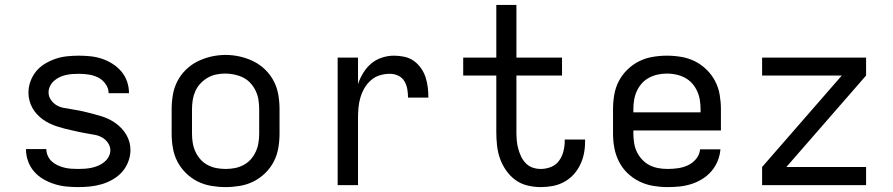

<svg xmlns="http://www.w3.org/2000/svg" viewBox="-20 -755 3640 783"><path d="M299 8Q274 8 249.5 5.5Q225 3 201.5 -4.5Q178 -12 156.5 -24.5Q135 -37 119 -55.5Q103 -74 94.5 -97.5Q86 -121 86 -146Q86 -146 86 -146.5Q86 -147 86 -147H169Q169 -147 169 -147Q169 -147 169 -147Q169 -133 175 -119.5Q181 -106 191.5 -96.5Q202 -87 215 -81Q228 -75 242 -71.5Q256 -68 270 -67Q284 -66 299 -66Q313 -66 327 -67Q341 -68 354.5 -71Q368 -74 381 -79.5Q394 -85 405 -94Q416 -103 423 -115.5Q430 -128 430 -142Q430 -158 420.5 -172Q411 -186 397 -194Q383 -202 367.5 -205Q352 -208 336 -210.5Q320 -213 304.5 -216.5Q289 -220 273 -223.5Q257 -227 241.5 -231Q226 -235 211 -240Q196 -245 181.5 -252Q167 -259 154 -268.5Q141 -278 130 -290Q119 -302 111.5 -316Q104 -330 100 -345.5Q96 -361 96 -377Q96 -401 104.5 -424Q113 -447 128 -465Q143 -483 164 -495.5Q185 -508 207.5 -515.5Q230 -523 254 -525.5Q278 -528 301 -528Q325 -528 349 -525.5Q373 -523 395.5 -515.5Q418 -508 438.5 -495Q459 -482 474.5 -464Q490 -446 498 -423Q506 -400 506 -376Q506 -376 506 -375.5Q506 -375 506 -375H423Q423 -375 423 -375Q423 -375 423 -375Q423 -395 410.5 -412.5Q398 -430 380 -439Q362 -448 342 -451Q322 -454 301 -454Q288 -454 274.5 -453Q261 -452 248 -449Q235 -446 222.5 -440Q210 -434 200 -425Q190 -416 184 -403.5Q178 -391 178 -378Q178 -362 187.5 -348Q197 -334 210.5 -326Q224 -318 240 -315Q256 -312 272 -309.5Q288 -307 303.5 -304Q319 -301 334.5 -297Q350 -293 365.5 -289Q381 -285 396.5 -280Q412 -275 426 -268Q440 -261 453 -251.5Q466 -242 477 -230Q488 -218 496 -204Q504 -190 508 -174.5Q512 -159 512 -143Q512 -119 503 -95.5Q494 -72 478 -54Q462 -36 440.5 -23.5Q419 -11 395.5 -4Q372 3 347.5 5.5Q323 8 299 8Z M900 8Q871 8 841.5 3Q812 -2 786 -15Q760 -28 738.5 -49Q717 -70 703.5 -96Q690 -122 685 -151.5Q680 -181 680 -210V-310Q680 -339 685 -368.5Q690 -398 703.5 -424Q717 -450 738.5 -471Q760 -492 786.5 -505Q813 -518 842 -524.5Q871 -531 900 -531Q929 -531 958 -524.5Q987 -518 1013.5 -505Q1040 -492 1061.5 -471Q1083 -450 1096.5 -424Q1110 -398 1115 -368.5Q1120 -339 1120 -310V-210Q1120 -181 1115 -151.5Q1110 -122 1096.5 -96Q1083 -70 1061.5 -49Q1040 -28 1014 -15Q988 -2 958.5 3Q929 8 900 8ZM900 -66Q919 -66 937.5 -69.5Q956 -73 973 -82Q990 -91 1002.5 -105Q1015 -119 1023 -136.5Q1031 -154 1034 -172.5Q1037 -191 1037 -210V-310Q1037 -329 1034 -348Q1031 -367 1023 -384Q1015 -401 1002 -415.5Q989 -430 972 -438.5Q955 -447 936 -451Q917 -455 898 -455Q879 -455 860.5 -451Q842 -447 826 -437.5Q810 -428 797 -414Q784 -400 776.5 -383Q769 -366 766 -347.5Q763 -329 763 -310V-210Q763 -191 766 -172.5Q769 -154 777 -136.5Q785 -119 797.5 -105Q810 -91 827 -82Q844 -73 862.5 -69.5Q881 -66 900 -66Z M1357 0V-520H1440V-412Q1448 -436 1461.5 -458Q1475 -480 1494 -496Q1513 -512 1537.5 -520Q1562 -528 1587 -528Q1608 -528 1629 -523.5Q1650 -519 1667 -507Q1684 -495 1696.5 -477.5Q1709 -460 1715.5 -440Q1722 -420 1724.5 -399Q1727 -378 1727 -357H1644Q1644 -374 1641 -391.5Q1638 -409 1629 -424Q1620 -439 1604 -446.5Q1588 -454 1570 -454Q1549 -454 1529 -448Q1509 -442 1493 -428Q1477 -414 1466.5 -396Q1456 -378 1450 -358Q1444 -338 1442 -317Q1440 -296 1440 -276V0Z M2185 8Q2158 8 2131 1.5Q2104 -5 2082 -21Q2060 -37 2044 -60Q2028 -83 2019 -108.5Q2010 -134 2007 -161.5Q2004 -189 2004 -216V-447H1869V-520H2004V-735H2086V-520H2272V-447H2086V-216Q2086 -199 2087.5 -182Q2089 -165 2093.5 -148.5Q2098 -132 2105 -117Q2112 -102 2124 -89.5Q2136 -77 2152 -71.5Q2168 -66 2185 -66Q2207 -66 2227 -74Q2247 -82 2259.5 -99Q2272 -116 2277.5 -137Q2283 -158 2283 -179Q2283 -181 2283 -182.5Q2283 -184 2283 -186H2366Q2366 -183 2366 -180.5Q2366 -178 2366 -175Q2366 -151 2361 -127Q2356 -103 2345 -81Q2334 -59 2317.5 -41.5Q2301 -24 2279.5 -12.5Q2258 -1 2234 3.5Q2210 8 2185 8Z M2702 8Q2673 8 2643.5 3Q2614 -2 2587.5 -15Q2561 -28 2539.5 -48.5Q2518 -69 2504.5 -95.5Q2491 -122 2485.5 -151Q2480 -180 2480 -210V-310Q2480 -339 2485 -368.5Q2490 -398 2503.5 -424Q2517 -450 2538.5 -471Q2560 -492 2586 -505Q2612 -518 2641.5 -523Q2671 -528 2700 -528Q2729 -528 2758.5 -523Q2788 -518 2814 -505Q2840 -492 2861.5 -471Q2883 -450 2896.5 -424Q2910 -398 2915 -368.5Q2920 -339 2920 -310V-223H2563V-210Q2563 -191 2566 -172Q2569 -153 2577 -136Q2585 -119 2598.5 -104.5Q2612 -90 2628.5 -81.5Q2645 -73 2664 -69.5Q2683 -66 2702 -66Q2724 -66 2745 -69Q2766 -72 2785.5 -81Q2805 -90 2819 -107Q2833 -124 2835 -146H2918Q2916 -121 2906.5 -98Q2897 -75 2881 -56.5Q2865 -38 2844 -25Q2823 -12 2799.5 -4.5Q2776 3 2751.5 5.5Q2727 8 2702 8ZM2563 -297H2837V-310Q2837 -329 2834 -347.5Q2831 -366 2823 -383.5Q2815 -401 2802.5 -415Q2790 -429 2773 -438Q2756 -447 2737.5 -451Q2719 -455 2700 -455Q2681 -455 2662.5 -451Q2644 -447 2627 -438Q2610 -429 2597.5 -415Q2585 -401 2577 -383.5Q2569 -366 2566 -347.5Q2563 -329 2563 -310Z M3088 0V-74L3413 -447H3088V-520H3512V-447L3187 -74H3512V0Z"/></svg>

Font: Zed Sans Extended
Style: Regular
Weight: 400
Width: 7
Designer: Belleve Invis
Foundry: Belleve Invis
Version: Version 1.0.0; ttfautohint (v1.8.4)